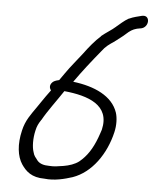

<svg xmlns="http://www.w3.org/2000/svg" viewBox="-52 -743 653 816"><g transform="rotate(5 274.0 -335.0)"><path d="M69 -25C88 3 113 27 168 27C210 32 253 21 287 10C367 -18 425 -101 447 -196C454 -226 453 -257 446 -279C423 -348 346 -383 254 -394C287 -441 324 -488 361 -533C378 -556 392 -565 416 -581V-582H417C429 -591 439 -599 448 -606L470 -625C484 -636 497 -642 519 -645H520C556 -651 558 -705 523 -699H522C504 -694 486 -691 467 -682H466C446 -671 430 -655 415 -643V-642H414C400 -629 373 -613 355 -598V-597C331 -576 305 -544 286 -518C264 -489 237 -458 215 -426L194 -396C188 -394 175 -393 165 -383C152 -369 158 -356 163 -349L144 -323C132 -305 120 -289 109 -272C87 -240 65 -213 55 -168C41 -109 47 -58 69 -25ZM220 -351C322 -341 418 -309 393 -202C391 -194 386 -182 381 -167C363 -119 341 -85 309 -59C292 -46 268 -38 244 -34C224 -31 203 -27 184 -29H183C159 -29 143 -35 133 -46L120 -63C117 -67 114 -74 112 -82C105 -102 104 -139 112 -173C116 -192 122 -204 132 -219V-220H133C157 -263 191 -307 220 -351Z"/></g></svg>

Font: Stray Cat
Style: BdCnObl
Weight: 700
Version: Version 1.0